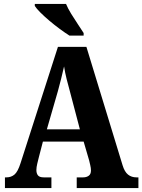

<svg xmlns="http://www.w3.org/2000/svg" viewBox="-20 -951 720 971"><path d="M5 0V-54H13Q36 -54 53 -68Q70 -82 84 -126L273 -714H417L600 -115Q610 -82 627.5 -68Q645 -54 670 -54H680V0H368V-54H401Q417 -54 428.5 -62Q440 -70 440 -89Q440 -101 436.5 -115.5Q433 -130 431 -139L403 -235H197L176 -154Q173 -142 168.5 -123.5Q164 -105 164 -91Q164 -74 172 -64Q180 -54 201 -54H240V0ZM217 -297H384L334 -487Q325 -519 317 -551Q309 -583 304 -615Q297 -583 289 -552Q281 -521 273 -491ZM331 -771Q309 -785 282.5 -804.5Q256 -824 230 -846Q204 -868 184 -888Q164 -908 156 -921V-931H314Q323 -909 339.5 -882Q356 -855 373.5 -829Q391 -803 403 -784V-771Z"/></svg>

Font: Noto Serif Georgian Condensed ExtraBold
Style: Regular
Weight: 800
Width: 3
Designer: Monotype Design Team, Akaki Razmadze
Foundry: Google LLC
Version: Version 2.003; ttfautohint (v1.8.4.7-5d5b)